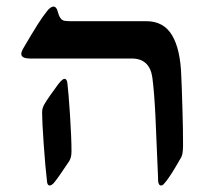

<svg xmlns="http://www.w3.org/2000/svg" viewBox="-20 -548 671 590"><path d="M72.8 -368.2Q45.4 -368.2 45.4 -382.3Q45.4 -389.2 53.2 -402.3Q78.1 -444.8 94.7 -471.2Q111.3 -497.6 124.5 -513.7Q129.4 -520.5 135 -524.2Q140.6 -527.8 143.6 -527.8Q148.4 -527.8 151.9 -524.2Q155.3 -520.5 156.7 -514.6Q160.6 -499.5 165.5 -492.7Q170.4 -485.8 177 -484.4Q183.6 -482.9 196.3 -482.9H429.7Q482.9 -482.9 508.8 -439.5Q534.7 -396 537.1 -313L538.6 -277.3Q539.1 -261.2 540.8 -207.3Q542.5 -153.3 542.5 -101.1Q542.5 -87.4 540.8 -77.1Q539.1 -66.9 532.7 -57.6Q507.8 -13.2 490.7 8.8Q485.4 15.6 482.2 18.8Q479 22 475.1 22Q470.7 22 468.3 17.6Q465.8 13.2 465.8 5.4L465.3 -11.2Q460.9 -124 457.5 -193.8Q454.1 -263.7 448.2 -309.6Q439.9 -368.2 384.8 -368.2ZM159.2 -289.6Q171.9 -305.7 177.7 -305.7Q182.1 -305.7 184.3 -302Q186.5 -298.3 187 -293Q190.4 -267.1 195.1 -195.1Q199.7 -123 199.7 -83.5Q199.7 -73.7 198.2 -66.9Q196.8 -60.1 192.9 -53.2Q159.7 -2.9 145.5 14.2Q138.2 22 132.8 22Q125.5 22 124.5 9.8Q119.1 -35.6 114.3 -105.2Q109.4 -174.8 109.4 -201.2Q109.4 -208.5 110.6 -213.6Q111.8 -218.8 115.2 -225.6Q121.1 -236.3 134.3 -255.1Q147.5 -273.9 159.2 -289.6Z"/></svg>

Font: David Libre Medium
Style: Regular
Weight: 500
Version: Version 1.000